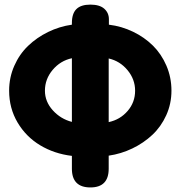

<svg xmlns="http://www.w3.org/2000/svg" viewBox="-20 -821 799 841"><path d="M294.9 -712.9V-720.2Q294.9 -761.7 314.7 -781.2Q334.5 -800.8 376 -800.8Q416.5 -800.8 436.8 -782.7Q457 -764.6 457 -736.8V-712.9Q512.7 -706.1 562.5 -682.1Q612.3 -658.2 649.7 -621.3Q687 -584.5 709 -533.2Q731 -481.9 731 -423.8Q731 -366.7 708.3 -316.4Q685.5 -266.1 647.2 -230.2Q608.9 -194.3 559.6 -170.7Q510.3 -147 456.1 -139.2V-82Q456.1 0 376 0Q294.9 0 294.9 -82V-138.2Q217.8 -147.5 156 -184.6Q94.2 -221.7 57.1 -284.2Q20 -346.7 20 -423.8Q20 -481.4 42.5 -532.5Q64.9 -583.5 103 -620.1Q141.1 -656.7 190.7 -680.9Q240.2 -705.1 294.9 -712.9ZM294.9 -287.1V-565.9Q244.6 -555.2 210.7 -514.9Q176.8 -474.6 176.8 -423.8Q176.8 -376 211.2 -337.9Q245.6 -299.8 294.9 -287.1ZM456.1 -564.9V-286.1Q506.3 -296.9 539.1 -335Q571.8 -373 571.8 -423.8Q571.8 -473.6 538.6 -513.7Q505.4 -553.7 456.1 -564.9Z"/></svg>

Font: BPreplay
Style: Bold
Weight: 700
Designer: Magenta/George Triantafyllakos
Foundry: Magenta/George Triantafyllakos
Version: Version 1.00